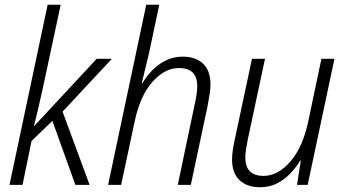

<svg xmlns="http://www.w3.org/2000/svg" viewBox="-20 -780 1455 810"><path d="M20 0 181 -760H236L160 -405Q149 -354 140 -316.5Q131 -279 123 -248H124L388 -532H452L244 -309L358 0H298L201 -270L113 -185L75 0Z M436 0 597 -760H652L608 -553Q601 -523 593 -491Q585 -459 578 -429H581Q597 -457 621.5 -482.5Q646 -508 678.5 -524.5Q711 -541 751 -541Q805 -541 836.5 -511.5Q868 -482 868 -423Q868 -404 864 -380.5Q860 -357 856 -334L785 0H730L801 -338Q806 -360 809 -380Q812 -400 812 -417Q812 -493 735 -493Q675 -493 623 -434.5Q571 -376 548 -267L491 0Z M1077 10Q1022 10 990.5 -20Q959 -50 959 -107Q959 -126 962.5 -149Q966 -172 971 -194L1043 -532H1098L1025 -190Q1021 -169 1018 -150Q1015 -131 1015 -115Q1015 -38 1092 -38Q1152 -38 1204.5 -98Q1257 -158 1280 -266L1336 -532H1391L1278 0H1233L1249 -102H1246Q1230 -75 1205.5 -49Q1181 -23 1149 -6.5Q1117 10 1077 10Z"/></svg>

Font: Noto Sans SemiCondensed Light
Style: Italic
Weight: 300
Width: 4
Italic angle: -12°
Designer: Monotype Design Team
Foundry: Monotype Imaging Inc.
Version: Version 2.013; ttfautohint (v1.8.4.7-5d5b)